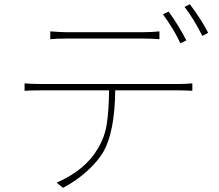

<svg xmlns="http://www.w3.org/2000/svg" viewBox="-20 -856 1040 912"><path d="M865.2 -664.1 836.9 -650.4Q805.7 -717.8 753.9 -788.1L781.2 -800.8Q829.1 -734.4 865.2 -664.1ZM658.2 -672.9H294.9Q251 -672.9 218.8 -669.9V-707Q269.5 -703.1 293 -703.1H658.2Q705.1 -703.1 737.3 -707V-669.9Q699.2 -672.9 658.2 -672.9ZM174.8 -457H829.1Q859.4 -457 893.6 -460V-424.8Q856.4 -426.8 829.1 -426.8H527.3Q525.4 -232.4 471.7 -135.7Q443.4 -87.9 391.6 -41.5Q339.8 4.9 279.3 36.1L249 11.7Q386.7 -48.8 445.3 -151.4Q477.5 -204.1 487.3 -267.6Q497.1 -331.1 498 -426.8H174.8Q124 -426.8 96.7 -424.8V-460Q134.8 -457 174.8 -457ZM856.4 -823.2 881.8 -835.9Q937.5 -761.7 968.8 -700.2L941.4 -685.5Q895.5 -774.4 856.4 -823.2Z"/></svg>

Font: Gen Shin Gothic ExtraLight
Style: Regular
Weight: 100
Designer: [Source Han Sans]
Ryoko NISHIZUKA  (kana & ideographs); Paul D. Hunt (Latin, Greek & Cyrillic); Wenlong ZHANG  (bopomofo
Version: Version 1.002.20150607